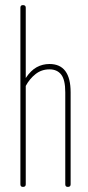

<svg xmlns="http://www.w3.org/2000/svg" viewBox="-20 -733 347 753"><path d="M70 0Q60 0 60 -10V-703Q60 -713 70 -713Q81 -713 81 -703V-427Q101 -457 124 -469.5Q147 -482 174 -482Q257 -482 257 -371V-10Q257 0 246 0Q236 0 236 -10V-371Q236 -420 220 -440.5Q204 -461 174 -461Q143 -461 119.5 -442.5Q96 -424 81 -396V-10Q81 0 70 0Z"/></svg>

Font: Zen Loop
Style: Regular
Weight: 400
Designer: Yoshimichi Ohira
Foundry: A-1 Corp ZenFonts
Version: Version 1.000; ttfautohint (v1.8.3)